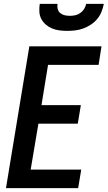

<svg xmlns="http://www.w3.org/2000/svg" viewBox="-20 -975 558 995"><path d="M11 0 132 -735H506L491 -639H229L195 -430H399L383 -334H179L139 -96H401L385 0ZM329 -815Q308 -815 288 -817.5Q268 -820 250 -827.5Q232 -835 217.5 -847.5Q203 -860 194 -877Q185 -894 184 -914.5Q183 -935 186 -955H278Q276 -942 279 -929Q282 -916 292 -907.5Q302 -899 315 -896Q328 -893 342 -893Q356 -893 370 -896Q384 -899 396 -907.5Q408 -916 416 -928.5Q424 -941 426 -955H518Q514 -934 506 -914Q498 -894 484 -877Q470 -860 451 -847.5Q432 -835 411.5 -827.5Q391 -820 370 -817.5Q349 -815 329 -815Z"/></svg>

Font: Iosevka Curly Oblique
Style: Bold
Weight: 700
Italic angle: -9°
Monospace: yes
Designer: Belleve Invis
Foundry: Belleve Invis
Version: Version 11.1.0; ttfautohint (v1.8.3)